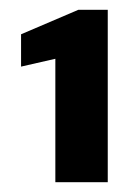

<svg xmlns="http://www.w3.org/2000/svg" viewBox="-20 -724 281 392"><path d="M93 -352V-604L23 -588V-654L140 -704H200V-352Z"/></svg>

Font: DM Sans 12pt ExtraBold
Style: Regular
Weight: 800
Version: Version 4.004;gftools[0.9.30]